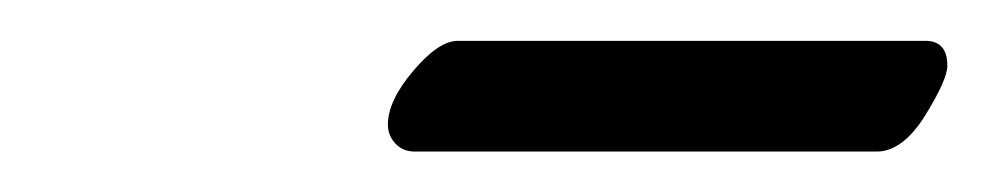

<svg xmlns="http://www.w3.org/2000/svg" viewBox="-20 -310 484 94"><path d="M409.2 -235.8H183.1Q177.2 -235.8 173.6 -239.7Q169.9 -243.7 169.9 -249Q169.9 -260.7 182.4 -275.4Q194.8 -290 204.1 -290H433.1Q443.8 -290 443.8 -277.8Q443.8 -271 432.9 -253.4Q421.9 -235.8 409.2 -235.8Z"/></svg>

Font: Linear Smooth
Style: Italic
Weight: 400
Designer: Philipp H. Poll, Flanker
Foundry: Philipp H. Poll, reworked by Flanker
Version: Version 1.061 | FøM Fix